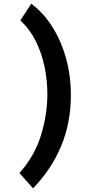

<svg xmlns="http://www.w3.org/2000/svg" viewBox="-20 -821 460 1041"><path d="M90.3 -710.4 149.4 -800.8Q214.4 -752.9 262.5 -677.5Q310.5 -602.1 337.4 -507.1Q364.3 -412.1 364.3 -305.2Q364.3 -156.2 312 -30.3Q259.8 95.7 159.2 200.2L85.4 117.2Q167.5 25.4 202.1 -87.4Q236.8 -200.2 236.8 -310.1Q236.8 -384.3 221.7 -458.3Q206.5 -532.2 174.1 -597.7Q141.6 -663.1 90.3 -710.4Z"/></svg>

Font: Andika
Style: Bold
Weight: 700
Designer: Victor Gaultney, Annie Olsen, Julie Remington, Don Collingsworth, Eric Hays, Becca Hirsbrunner
Foundry: SIL International
Version: Version 6.101